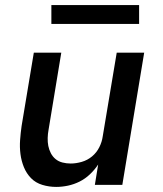

<svg xmlns="http://www.w3.org/2000/svg" viewBox="-20 -727 640 755"><path d="M201 8Q173 8 146.5 0Q120 -8 102 -26.5Q84 -45 74 -69.5Q64 -94 60.5 -121Q57 -148 59 -176Q61 -204 65 -232L113 -520H221L171 -217Q168 -201 167.5 -184.5Q167 -168 170 -153Q173 -138 180 -124.5Q187 -111 198.5 -101.5Q210 -92 225.5 -88Q241 -84 258 -84Q279 -84 301.5 -90.5Q324 -97 342 -112Q360 -127 370.5 -148Q381 -169 384 -191L439 -520H547L461 0H353L366 -80Q352 -59 333.5 -41.5Q315 -24 293 -13Q271 -2 247.5 3Q224 8 201 8ZM182 -633V-707H527V-633Z"/></svg>

Font: Iosevka SS04 Semibold Extended
Style: Italic
Weight: 600
Width: 7
Italic angle: -9°
Monospace: yes
Designer: Belleve Invis
Foundry: Belleve Invis
Version: Version 19.0.0; ttfautohint (v1.8.4)